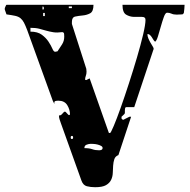

<svg xmlns="http://www.w3.org/2000/svg" viewBox="-27 -767 791 801"><path d="M743 -747Q743 -743 742 -730Q741 -717 740 -713Q740 -712 737.5 -709.5Q735 -707 733 -707L710 -706Q697 -706 688.5 -710Q680 -714 670 -714Q663 -714 656.5 -696Q650 -678 644 -656.5Q638 -635 632 -615.5Q626 -596 620 -593Q615 -597 612 -602.5Q609 -608 605.5 -613Q602 -618 598 -621.5Q594 -625 588 -625Q588 -616 592 -606.5Q596 -597 601 -588.5Q606 -580 610 -573.5Q614 -567 614 -564Q614 -561 613 -560L533 -320H500Q496 -320 495 -316Q494 -312 494 -307.5Q494 -303 494 -298.5Q494 -294 493 -293Q493 -292 487 -286.5Q481 -281 480 -280V-273Q481 -269 487 -267Q490 -268 500 -273.5Q510 -279 513 -280H520L467 -120Q454 -115 450 -103Q446 -91 445 -76Q444 -61 443.5 -45.5Q443 -30 436.5 -16.5Q430 -3 415 5.5Q400 14 370 14Q351 14 335.5 10Q320 6 313 -13L227 -253Q224 -262 221.5 -269Q219 -276 219 -285Q221 -286 223 -286Q226 -286 227 -287Q228 -287 233.5 -293Q239 -299 240 -300Q241 -301 243 -301Q246 -301 247 -300Q248 -299 253.5 -293Q259 -287 260 -287Q261 -286 262.5 -287.5Q264 -289 265 -289Q265 -310 253.5 -328.5Q242 -347 216 -347Q210 -347 204 -345.5Q198 -344 200 -333L193 -347L87 -640Q79 -661 73 -672.5Q67 -684 58.5 -691Q50 -698 36 -701Q22 -704 0 -707L-7 -727V-733Q-6 -736 -3.5 -741.5Q-1 -747 0 -747H363Q363 -719 349 -711.5Q335 -704 318 -702.5Q301 -701 287 -698Q273 -695 273 -676V-667L333 -480L334 -468Q334 -458 331 -450.5Q328 -443 328 -434L333 -433L347 -440L427 -213Q427 -212 432 -212Q435 -212 447.5 -241.5Q460 -271 476.5 -317.5Q493 -364 511 -419.5Q529 -475 544.5 -527.5Q560 -580 570 -622.5Q580 -665 580 -684Q580 -697 565 -696.5Q550 -696 532 -696.5Q514 -697 499 -706Q484 -715 484 -747ZM153 -727Q156 -728 156 -733Q156 -738 153 -740Q150 -742 150 -733.5Q150 -725 153 -727ZM273 -740H260V-733H273ZM160 -713H153V-700H160ZM100 -635Q130 -635 147.5 -622Q165 -609 175.5 -593Q186 -577 191.5 -564Q197 -551 203 -551Q205 -551 208.5 -552Q212 -553 213 -553Q223 -568 232 -582Q241 -596 241 -614Q241 -618 240.5 -625Q240 -632 233 -633Q211 -630 195.5 -632.5Q180 -635 166 -639Q152 -643 137 -647Q122 -651 100 -651ZM273 -187Q278 -187 278 -193.5Q278 -200 273 -200Q268 -200 268 -193.5Q268 -187 273 -187ZM401 -150Q401 -155 394.5 -158.5Q388 -162 380 -164Q372 -166 364 -166.5Q356 -167 352 -167Q344 -167 334.5 -163.5Q325 -160 325 -149Q346 -149 358 -144.5Q370 -140 387 -140Q392 -140 396.5 -142Q401 -144 401 -150Z"/></svg>

Font: Genkaimincho
Style: Regular
Weight: 800
Designer: Dr. Ken Lunde (project architect, glyph set definition & overall production); Masataka HATTORI \u670D \u90E8 \u6B63 \u8C
Foundry: Adobe Systems Incorporated
Version: Version 1.00